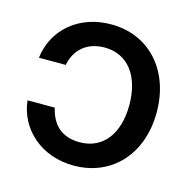

<svg xmlns="http://www.w3.org/2000/svg" viewBox="-85 -611 704 708"><g transform="rotate(15 267.0 -257.5)"><path d="M255.4 11.7C402.3 11.7 501 -99.1 501 -256.8C501 -415.5 402.3 -527.3 255.4 -527.3C131.8 -527.3 42 -448.7 29.3 -339.4H131.8C142.6 -397.5 184.6 -438.5 254.4 -438.5C343.3 -438.5 396.5 -367.2 396.5 -256.8C396.5 -147.5 343.8 -77.1 254.4 -77.1C183.6 -77.1 147 -116.7 133.3 -176.8H29.3C41 -69.3 131.8 11.7 255.4 11.7Z"/></g></svg>

Font: Inteeer Medium
Style: Regular
Weight: 500
Designer: Rasmus Andersson
Foundry: rsms
Version: Version 4.001;Glyphs 3.4 (3402)